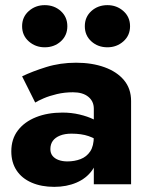

<svg xmlns="http://www.w3.org/2000/svg" viewBox="-20 -717 584 747"><path d="M176 -137Q176 -156 185.5 -169Q195 -182 213.5 -189.5Q232 -197 258 -197Q297 -197 324.5 -187.5Q352 -178 378 -159V-230Q368 -241 344.5 -252.5Q321 -264 289.5 -271.5Q258 -279 223 -279Q165 -279 120 -261Q75 -243 49.5 -209.5Q24 -176 24 -128Q24 -85 44.5 -54Q65 -23 103 -6.5Q141 10 191 10Q239 10 277.5 -6.5Q316 -23 338.5 -54.5Q361 -86 361 -130L345 -186Q345 -149 331 -128Q317 -107 293.5 -98Q270 -89 242 -89Q223 -89 208 -94.5Q193 -100 184.5 -110.5Q176 -121 176 -137ZM117 -318Q128 -325 150 -334.5Q172 -344 201.5 -351Q231 -358 264 -358Q302 -358 323.5 -340.5Q345 -323 345 -294V0H490V-324Q490 -372 462.5 -405Q435 -438 386.5 -455.5Q338 -473 276 -473Q214 -473 159.5 -456Q105 -439 66 -420ZM310 -615Q310 -579 335.5 -556Q361 -533 398 -533Q434 -533 460 -556Q486 -579 486 -615Q486 -651 460 -674Q434 -697 398 -697Q361 -697 335.5 -674Q310 -651 310 -615ZM66 -615Q66 -579 92 -556Q118 -533 154 -533Q191 -533 216.5 -556Q242 -579 242 -615Q242 -651 216.5 -674Q191 -697 154 -697Q118 -697 92 -674Q66 -651 66 -615Z"/></svg>

Font: Jost
Style: Bold
Weight: 700
Version: Version 3.710